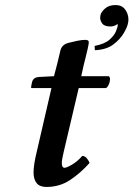

<svg xmlns="http://www.w3.org/2000/svg" viewBox="-20 -731 529 761"><path d="M438 -711Q463 -711 476 -693.5Q489 -676 489 -653Q489 -649 488.5 -645.5Q488 -642 487 -638Q485 -625 471 -600.5Q457 -576 429.5 -555Q402 -534 356 -532L355 -549Q396 -557 415 -574.5Q434 -592 440 -608Q446 -624 446 -626Q447 -632 446 -636Q440 -631 432.5 -628.5Q425 -626 419 -626Q394 -626 385.5 -637.5Q377 -649 377 -661Q377 -663 377.5 -665.5Q378 -668 378 -670Q380 -682 395.5 -696.5Q411 -711 438 -711ZM123 -118 184 -382H109Q103 -382 103 -384Q103 -386 105 -396.5Q107 -407 108 -409Q110 -415 116 -420Q122 -425 136 -426L194 -429L207 -479Q214 -508 219.5 -531Q225 -554 251 -561Q266 -565 285 -569Q304 -573 318 -573Q332 -573 332 -564Q332 -558 328 -539.5Q324 -521 319 -502Q314 -483 312 -474L302 -429H411Q417 -425 416 -414.5Q415 -404 410.5 -394.5Q406 -385 400 -382H292L232 -127Q230 -117 227.5 -105.5Q225 -94 225 -84Q225 -66 236 -66Q244 -66 265.5 -78.5Q287 -91 306 -113Q317 -113 325 -102.5Q333 -92 335 -85Q298 -44 257 -17Q216 10 164 10Q137 10 125 -5.5Q113 -21 113 -47Q113 -63 116 -82Q119 -101 123 -118Z"/></svg>

Font: Libertinus Serif SemiBold
Style: Italic
Weight: 600
Italic angle: -11.5°
Designer: Philipp H. Poll, Khaled Hosny
Foundry: Caleb Maclennan
Version: Version 7.051;RELEASE